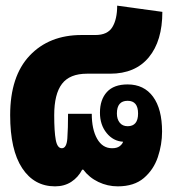

<svg xmlns="http://www.w3.org/2000/svg" viewBox="-20 -645 635 680"><path d="M175 15Q101 15 58.5 -49.5Q16 -114 16 -237Q16 -375 85 -448Q154 -521 269 -521H318Q361 -521 378 -549Q395 -577 395 -625L555 -603Q555 -500 507 -442Q459 -384 370 -384H288Q227 -384 199.5 -348Q172 -312 172 -237Q172 -179 177.5 -149.5Q183 -120 199 -120Q216 -120 218.5 -155Q221 -190 221 -242H305Q305 -187 324 -153.5Q343 -120 377 -120Q394 -120 403.5 -127Q413 -134 416 -143Q381 -145 357.5 -174Q334 -203 334 -246Q334 -292 358.5 -319Q383 -346 432 -346Q490 -346 522 -302.5Q554 -259 554 -179Q554 -133 539 -88.5Q524 -44 489.5 -14.5Q455 15 397 15Q361 15 328.5 -0.5Q296 -16 275 -44H271Q257 -17 232.5 -1Q208 15 175 15ZM432 -198Q469 -198 469 -243Q469 -288 432 -288Q394 -288 394 -243Q394 -223 404 -210.5Q414 -198 432 -198Z"/></svg>

Font: Noto Sans Thai Looped ExtraCondensed Black
Style: Regular
Weight: 900
Width: 2
Designer: Sasikarn Vongin, Ben Mitchell
Foundry: The Fontpad Ltd
Version: Version 1.001; ttfautohint (v1.8.4.7-5d5b)